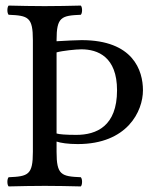

<svg xmlns="http://www.w3.org/2000/svg" viewBox="-20 -667 567 689"><path d="M183 -479C204 -485 253 -490 272 -490C331 -490 400 -463 400 -343C400 -214 326 -183 254 -183C216 -183 192 -185 183 -188ZM183 -122V-159C198 -154 224 -150 259 -150C437 -150 493 -268 493 -343C493 -414 458 -523 273 -523C254 -523 219 -521 183 -519V-523C183 -606 200 -611 270 -614C276 -620 276 -641 270 -647C221 -646 191 -645 140 -645C90 -645 61 -646 11 -647C5 -641 5 -620 11 -614C81 -611 98 -606 98 -523V-122C98 -39 81 -34 11 -31C5 -25 5 -4 11 2C60 1 90 0 141 0C191 0 220 1 270 2C276 -4 276 -25 270 -31C200 -34 183 -39 183 -122Z"/></svg>

Font: Libertinus Serif
Style: Regular
Weight: 400
Designer: Philipp H. Poll
Foundry: Khaled Hosny
Version: Version 6.2